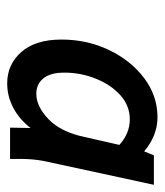

<svg xmlns="http://www.w3.org/2000/svg" viewBox="18 -758 458 534"><g transform="rotate(90 247.0 -491.0)"><path d="M90 -433Q90 -505 119.5 -566Q149 -627 198 -663.5Q247 -700 306 -700Q357 -700 401 -663L412 -690H494L428 -385Q422 -354 422 -320V-290H335L336 -347Q312 -316 280 -299Q248 -282 212 -282Q159 -282 124.5 -321.5Q90 -361 90 -433ZM182 -441Q182 -402 198 -382.5Q214 -363 241 -363Q276 -363 311.5 -397Q347 -431 361 -497L383 -594Q351 -623 312 -623Q274 -623 245 -597Q216 -571 199 -529Q182 -487 182 -441Z"/></g></svg>

Font: Radio Canada Medium
Style: Italic
Weight: 500
Italic angle: -12°
Designer: Charles Daoud, Etienne Aubert Bonn, Alexandre Saumier Demers, Jacques Le Bailly
Foundry: Radio-Canada
Version: Version 2.104; ttfautohint (v1.8.4.7-5d5b);gftools[0.9.28.de